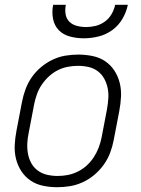

<svg xmlns="http://www.w3.org/2000/svg" viewBox="-20 -770 590 802"><path d="M219 12Q189 12 160 6Q131 0 108 -15.5Q85 -31 69.5 -54.5Q54 -78 47 -106Q40 -134 41.5 -164Q43 -194 49 -225L72 -345Q77 -371 86.5 -397Q96 -423 112.5 -447Q129 -471 152 -490Q175 -509 200.5 -521Q226 -533 253 -537.5Q280 -542 307 -542Q337 -542 366.5 -536Q396 -530 419 -514.5Q442 -499 457.5 -475.5Q473 -452 480 -424Q487 -396 485.5 -366Q484 -336 478 -305L455 -185Q450 -159 440.5 -133Q431 -107 414 -83Q397 -59 374.5 -40Q352 -21 326 -9Q300 3 273 7.5Q246 12 219 12ZM221 -35Q242 -35 263 -39Q284 -43 304.5 -53Q325 -63 342 -78.5Q359 -94 371.5 -113Q384 -132 392 -153Q400 -174 404 -194L427 -314Q431 -337 432.5 -359.5Q434 -382 429.5 -403Q425 -424 415 -442Q405 -460 388.5 -472.5Q372 -485 350.5 -490Q329 -495 306 -495Q285 -495 263.5 -491Q242 -487 222 -477Q202 -467 185 -451.5Q168 -436 155 -417Q142 -398 134.5 -377Q127 -356 123 -336L100 -216Q95 -193 94 -170.5Q93 -148 97 -127Q101 -106 111 -88Q121 -70 138 -57.5Q155 -45 176.5 -40Q198 -35 221 -35ZM330 -610Q300 -610 272 -617.5Q244 -625 225.5 -644Q207 -663 201.5 -691.5Q196 -720 202 -750H255Q251 -730 254 -711Q257 -692 269.5 -679.5Q282 -667 301 -662Q320 -657 340 -657Q360 -657 380 -662Q400 -667 417.5 -679.5Q435 -692 446 -711Q457 -730 461 -750H514Q508 -720 491.5 -691.5Q475 -663 448.5 -644Q422 -625 391 -617.5Q360 -610 330 -610Z"/></svg>

Font: Lode Dark Term
Style: Italic
Weight: 400
Italic angle: -11°
Monospace: yes
Designer: Belleve Invis
Foundry: Belleve Invis
Version: Version 29.2.0